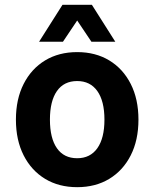

<svg xmlns="http://www.w3.org/2000/svg" viewBox="-20 -764 640 796"><path d="M300 12Q224 12 167 -22.5Q110 -57 78 -120Q46 -183 46 -268Q46 -353 78 -416Q110 -479 167 -513.5Q224 -548 300 -548Q376 -548 433 -513.5Q490 -479 522 -416Q554 -353 554 -268Q554 -183 522 -120Q490 -57 433 -22.5Q376 12 300 12ZM300 -108Q354 -108 383.5 -149.5Q413 -191 413 -268Q413 -345 383.5 -386.5Q354 -428 300 -428Q245 -428 216 -386.5Q187 -345 187 -268Q187 -191 216 -149.5Q245 -108 300 -108ZM142 -591 239 -744H361L458 -591H359L300 -679L241 -591Z"/></svg>

Font: Geist Mono
Style: Bold
Weight: 700
Monospace: yes
Designer: Basement.studio, Andrés Briganti, Mateo Zaragoza
Foundry: Basement.studio, Vercel, Andrés Briganti, Guido Ferreyra, Mateo Zaragoza
Version: Version 1.500; ttfautohint (v1.8.4.7-5d5b)